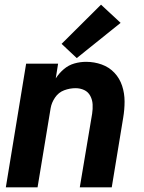

<svg xmlns="http://www.w3.org/2000/svg" viewBox="-20 -803 616 823"><path d="M5 0H141L197 -339Q201 -363 216 -385Q231 -407 255 -416Q279 -425 304 -425Q324 -425 341 -417Q358 -409 367 -392Q376 -375 377 -355.5Q378 -336 375 -316L322 0H459L508 -298Q514 -333 514 -368Q514 -403 503.5 -435Q493 -467 470.5 -491Q448 -515 416 -526.5Q384 -538 349 -538Q324 -538 299 -531Q274 -524 253.5 -506.5Q233 -489 219 -467L229 -530H92ZM309 -554 497 -705 413 -783 244 -615Z"/></svg>

Font: Iosevka Sparkle Extrabold
Style: Italic
Weight: 800
Italic angle: -9°
Designer: Belleve Invis
Foundry: Belleve Invis
Version: Version 4.5.0; ttfautohint (v1.8.3)